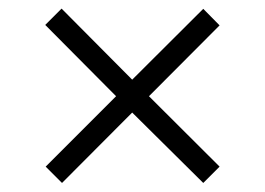

<svg xmlns="http://www.w3.org/2000/svg" viewBox="-20 -464 600 435"><path d="M83.5 -86.5 243 -246 82.5 -407.5 119.5 -444.5 279.5 -283.5 440.5 -444 477.5 -406.5 317.5 -246 477.5 -86.5 440.5 -49.5 279.5 -209 120.5 -49.5Z"/></svg>

Font: HK Grotesk Light
Style: Regular
Weight: 300
Designer: Alfredo Marco Pradil
Foundry: Hanken Design Co.
Version: Version 3.001